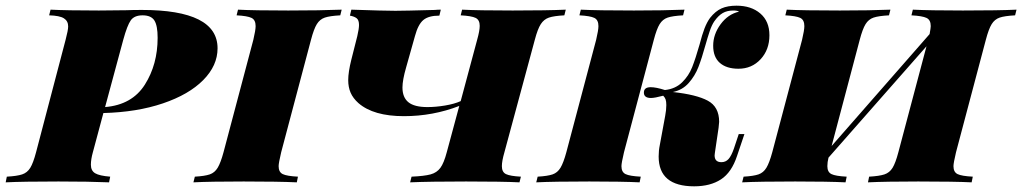

<svg xmlns="http://www.w3.org/2000/svg" viewBox="-68 -642 3599 676"><path d="M259 -106Q252 -81 252 -62Q252 -41 267 -32Q282 -23 320 -20L316 0Q247 -3 138 -3Q12 -3 -48 0L-44 -20Q-8 -22 10 -28Q28 -34 38.5 -51Q49 -68 59 -106L163 -502Q172 -536 172 -549Q172 -568 157 -577.5Q142 -587 105 -588L110 -608Q168 -605 280 -605L378 -606Q398 -607 431 -607Q698 -607 698 -472Q698 -411 647.5 -360Q597 -309 505.5 -278Q414 -247 296 -244ZM366 -502 302 -265Q397 -273 442 -344Q487 -415 487 -509Q487 -552 475.5 -570Q464 -588 434 -588Q405 -588 392.5 -570.5Q380 -553 366 -502Z M913 -57Q913 -36 927.5 -29Q942 -22 981 -20L977 0Q913 -3 790 -3Q671 -3 613 0L618 -20Q653 -22 670.5 -28Q688 -34 698.5 -51.5Q709 -69 719 -106L824 -502Q832 -536 832 -550Q832 -572 817.5 -579Q803 -586 765 -588L770 -608Q825 -605 947 -605Q1060 -605 1135 -608L1130 -588Q1093 -586 1075.5 -580Q1058 -574 1047.5 -557Q1037 -540 1027 -502L922 -106Q913 -68 913 -57Z M1924 -608 1919 -588Q1882 -586 1864.5 -580Q1847 -574 1836 -557Q1825 -540 1815 -502L1708 -106Q1699 -75 1699 -57Q1699 -36 1713.5 -29Q1728 -22 1766 -20L1761 0Q1701 -3 1573 -3Q1444 -3 1376 0L1381 -20Q1426 -22 1448 -28Q1470 -34 1482.5 -51Q1495 -68 1505 -106L1549 -269Q1456 -233 1354 -233Q1247 -233 1194 -279Q1175 -296 1166.5 -315.5Q1158 -335 1158 -360Q1158 -388 1169 -432L1190 -515Q1196 -541 1196 -554Q1196 -571 1188 -577.5Q1180 -584 1164 -587L1169 -608Q1285 -604 1324 -604Q1355 -604 1463 -607Q1471 -608 1484 -608L1479 -587Q1441 -587 1422.5 -571.5Q1404 -556 1393 -515L1362 -405Q1349 -360 1349 -334Q1349 -299 1370 -282Q1391 -265 1437 -265Q1466 -265 1499 -270.5Q1532 -276 1554 -286L1612 -502Q1621 -534 1621 -551Q1621 -572 1606.5 -579Q1592 -586 1554 -588L1559 -608Q1616 -605 1737 -605Q1859 -605 1924 -608Z M2534 -601Q2528 -605 2514 -605Q2492 -605 2476.5 -596Q2461 -587 2447 -567Q2438 -554 2430.5 -531.5Q2423 -509 2416 -484Q2403 -437 2391 -406Q2379 -375 2357 -350Q2335 -325 2301 -318Q2384 -309 2424 -287.5Q2464 -266 2464 -213Q2464 -208 2462 -192L2449 -104L2448 -95Q2448 -71 2472 -71Q2487 -71 2497 -82Q2507 -93 2516 -119L2533 -170H2553L2527 -93Q2508 -35 2470.5 -10.5Q2433 14 2376 14Q2251 14 2251 -91Q2251 -112 2255 -131L2274 -234Q2278 -255 2278 -272Q2278 -285 2275.5 -292Q2273 -299 2267 -305Q2237 -297 2224 -297Q2199 -297 2199 -316Q2199 -335 2223 -335Q2242 -335 2273 -325Q2310 -329 2333.5 -352Q2357 -375 2369 -405.5Q2381 -436 2395 -485Q2404 -520 2412.5 -542Q2421 -564 2432 -579Q2451 -603 2472.5 -612.5Q2494 -622 2525 -622Q2577 -622 2609 -594.5Q2641 -567 2641 -518Q2641 -467 2610 -433.5Q2579 -400 2532 -400Q2490 -400 2466.5 -420.5Q2443 -441 2443 -481Q2443 -521 2469 -556.5Q2495 -592 2534 -601ZM2120 -57Q2120 -36 2134.5 -29Q2149 -22 2188 -20L2184 0Q2123 -3 2007 -3Q1881 -3 1820 0L1825 -20Q1860 -22 1877.5 -28Q1895 -34 1905.5 -51.5Q1916 -69 1926 -106L2031 -502Q2039 -536 2039 -550Q2039 -572 2024.5 -579Q2010 -586 1972 -588L1977 -608Q2035 -605 2164 -605Q2271 -605 2342 -608L2337 -588Q2300 -586 2282.5 -580Q2265 -574 2254.5 -557Q2244 -540 2234 -502L2129 -106Q2120 -68 2120 -57Z M3511 -608 3506 -588Q3469 -586 3451.5 -580Q3434 -574 3423.5 -557Q3413 -540 3403 -502L3298 -106Q3289 -68 3289 -57Q3289 -36 3303.5 -29Q3318 -22 3357 -20L3353 0Q3293 -3 3165 -3Q3050 -3 2988 0L2992 -20Q3028 -22 3046 -28Q3064 -34 3074.5 -51Q3085 -68 3095 -106L3194 -479L2849 -87Q2845 -71 2845 -57Q2845 -36 2859.5 -29Q2874 -22 2913 -20L2909 0Q2848 -3 2732 -3Q2606 -3 2545 0L2550 -20Q2585 -22 2602.5 -28Q2620 -34 2630.5 -51.5Q2641 -69 2651 -106L2756 -502Q2764 -536 2764 -550Q2764 -572 2749.5 -579Q2735 -586 2697 -588L2702 -608Q2760 -605 2889 -605Q2996 -605 3067 -608L3062 -588Q3025 -586 3007.5 -580Q2990 -574 2979.5 -557Q2969 -540 2959 -502L2860 -128L3205 -522Q3209 -544 3209 -550Q3209 -572 3194 -579Q3179 -586 3141 -588L3146 -608Q3206 -605 3322 -605Q3449 -605 3511 -608Z"/></svg>

Font: Playfair Display SC Black
Style: Italic
Weight: 900
Italic angle: -14°
Designer: Claus Eggers Sørensen
Foundry: Claus Eggers Sørensen
Version: Version 1.200; ttfautohint (v1.6)